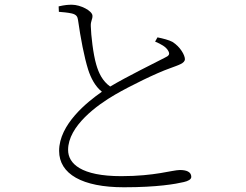

<svg xmlns="http://www.w3.org/2000/svg" viewBox="-20 -771 1040 812"><path d="M228 -744 229 -721C242 -720 267 -718 284 -714C304 -709 308 -700 310 -686C321 -609 336 -530 353 -476C364 -442 382 -406 411 -383C349 -340 230 -245 230 -133C230 -35 328 21 504 21C646 21 723 7 757 -1C775 -5 789 -12 789 -23C789 -45 767 -52 741 -52C709 -52 636 -26 493 -26C323 -26 268 -79 268 -137C268 -238 391 -327 467 -371C531 -408 641 -462 698 -482C735 -496 762 -503 762 -521C762 -537 743 -573 709 -594C694 -602 670 -608 646 -613L636 -595C660 -585 683 -573 692 -555C699 -542 695 -535 677 -527C633 -504 520 -449 446 -405C414 -428 398 -460 387 -498C374 -542 365 -622 364 -660C363 -683 372 -689 371 -705C370 -725 321 -751 284 -751C268 -751 254 -750 228 -744Z"/></svg>

Font: Noto Serif TC ExtraLight
Style: Regular
Weight: 200
Designer: Ryoko NISHIZUKA 西塚涼子 (kana & ideographs); Frank Grießhammer (Latin, Greek & Cyrillic); Wenlong ZHANG 张文龙 (bopomofo); San
Foundry: Adobe
Version: Version 2.001;hotconv 1.1.0;makeotfexe 2.6.0